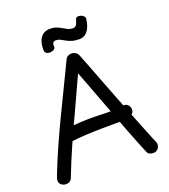

<svg xmlns="http://www.w3.org/2000/svg" viewBox="-178 -1132 1122 1276"><g transform="rotate(-20 383.0 -493.5)"><path d="M114 -18Q109 -1 97.5 7Q86 15 69 15Q50 15 36 3.5Q22 -8 22 -26Q22 -31 24 -38.5Q26 -46 33 -65Q67 -152 105.5 -238.5Q144 -325 185.5 -412Q227 -499 270 -586.5Q313 -674 355 -763Q361 -776 372.5 -782.5Q384 -789 397 -789Q414 -789 427.5 -780Q441 -771 446 -756Q451 -744 468 -700.5Q485 -657 509 -594Q533 -531 561.5 -458Q590 -385 618.5 -312Q647 -239 672.5 -176Q698 -113 715 -71Q720 -61 725 -48.5Q730 -36 730 -28Q730 -6 716.5 6.5Q703 19 686 19Q676 19 662.5 14.5Q649 10 643 -4Q609 -85 574.5 -175Q540 -265 507 -353.5Q474 -442 445 -518.5Q416 -595 395 -650Q346 -541 296.5 -435.5Q247 -330 200.5 -226Q154 -122 114 -18ZM196 -238Q181 -237 163.5 -252Q146 -267 146 -286Q146 -299 155 -307.5Q164 -316 176.5 -321Q189 -326 200 -328Q222 -333 261 -336.5Q300 -340 352 -341Q404 -342 465 -339Q484 -338 504 -338.5Q524 -339 542.5 -340Q561 -341 576.5 -342.5Q592 -344 603 -346Q624 -349 637 -335Q650 -321 650 -302Q650 -285 639.5 -275Q629 -265 612 -260Q595 -255 576.5 -253.5Q558 -252 542 -252Q485 -252 426 -251.5Q367 -251 309.5 -248Q252 -245 196 -238ZM485 -860Q452 -860 429.5 -867Q407 -874 391 -883.5Q375 -893 361 -900Q347 -907 331 -907Q303 -907 306 -871Q307 -859 296 -852Q285 -845 270.5 -844Q256 -843 244.5 -849.5Q233 -856 232 -872Q230 -928 253 -960Q276 -992 319 -992Q346 -992 365.5 -984.5Q385 -977 400.5 -967.5Q416 -958 431.5 -950.5Q447 -943 466 -943Q481 -943 489.5 -954Q498 -965 505 -991Q508 -1003 518.5 -1005.5Q529 -1008 541.5 -1004Q554 -1000 563 -991.5Q572 -983 570 -971Q563 -916 540 -888Q517 -860 485 -860Z"/></g></svg>

Font: Playpen Sans
Style: Regular
Weight: 400
Designer: Laura Meseguer, Veronika Burian, José Scaglione, Kostas Bartsokas, Vera Evstafieva, Tom Grace, Yorlmar Campos
Foundry: TypeTogether
Version: Version 2.000